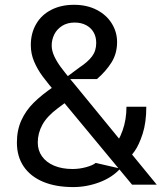

<svg xmlns="http://www.w3.org/2000/svg" viewBox="-20 -754 676 784"><path d="M279.1 9.9Q207.7 9.9 156.1 -11.7Q104.4 -33.4 76.7 -74.2Q49 -115.1 49 -171.9Q49 -222.3 67.1 -262.4Q85.2 -302.6 117.9 -334.9Q150.6 -367.2 199.6 -400.6L304.7 -478.7Q338.8 -501.1 355.8 -523.8Q372.9 -546.5 372.9 -578.8Q372.9 -604 361.9 -622.7Q350.9 -641.3 331 -651.6Q311.1 -661.9 284.8 -661.9Q255 -661.9 233.7 -648.4Q212.4 -634.9 201.7 -613.5Q191.1 -592 191.1 -568.2Q191.1 -546.9 201.7 -524.1Q212.4 -501.4 227.8 -480.6Q243.3 -459.9 271.3 -425.4Q276.3 -419.7 286.2 -407.7L620 0H519.2L243.6 -332.4Q236.2 -341.3 229 -349.6Q221.9 -358 215.2 -366.5Q175.4 -413.4 154.1 -442.1Q132.8 -470.9 119.3 -502.7Q105.8 -534.4 105.8 -569.6Q105.8 -618.3 127.5 -655.7Q149.1 -693.2 189.3 -713.8Q229.4 -734.4 282 -734.4Q334.9 -734.4 374.8 -713.8Q414.8 -693.2 436.4 -658.2Q458.1 -623.2 458.1 -582.4Q458.1 -535.2 435 -498.6Q411.9 -462 375.7 -431.1H259.2L269.2 -351.6L216.6 -312.5Q172.2 -279.5 153.2 -244.9Q134.2 -210.2 134.2 -171.9Q134.2 -139.9 151.6 -115.4Q169 -90.9 201.2 -77.4Q233.3 -63.9 276.3 -63.9Q304.7 -63.9 332.2 -71.6Q359.7 -79.2 370.7 -88.8L463.1 -67.5L436.1 -142Q464.5 -176.1 480.5 -220.9Q496.4 -265.6 496.4 -318.2H577.4Q577.4 -253.6 562.5 -207.7Q547.6 -161.9 530 -137.3Q512.4 -112.6 490.8 -90.9Q490.4 -90.6 490.1 -90.2Q489.7 -89.8 489.3 -89.5Q487.2 -87 485.4 -84.2Q483.7 -81.3 481.5 -78.8Q476.6 -71.7 473.7 -68.2Q440 -30.2 387.1 -10.1Q334.2 9.9 279.1 9.9Z"/></svg>

Font: Riot Sans
Style: Regular
Weight: 400
Designer: Rasmus Andersson
Foundry: rsms
Version: Version 3.005